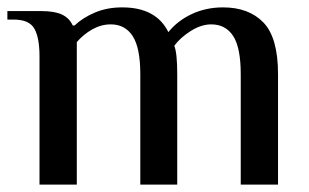

<svg xmlns="http://www.w3.org/2000/svg" viewBox="-22 -500 838 520"><path d="M85 -347Q85 -398 71 -422.5Q57 -447 15 -447H-2V-470H90Q126 -470 146 -460.5Q166 -451 175 -431H180Q202 -452 235 -466Q268 -480 309 -480Q401 -480 434 -413Q459 -444 497.5 -462Q536 -480 582 -480Q652 -480 691.5 -439Q731 -398 731 -299V0H630V-299Q630 -371 609.5 -402.5Q589 -434 550 -434Q523 -434 494.5 -416Q466 -398 450 -376Q458 -357 458 -299V0H358V-299Q358 -370 337.5 -402Q317 -434 278 -434Q252 -434 228 -420.5Q204 -407 186 -386V0H85Z"/></svg>

Font: El Messiri Medium
Style: Regular
Weight: 500
Designer: Mohamed Gaber
Foundry: Kief Type Foundry
Version: Version 2.007